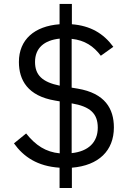

<svg xmlns="http://www.w3.org/2000/svg" viewBox="-20 -831 640 964"><path d="M279.1 11V112.9H340.9V11C475.9 0 551.8 -74.9 551.8 -191.1C551.8 -285.2 507.1 -362.9 370 -386L339.8 -391V-636C405.9 -628.9 449.9 -599.1 486.2 -551.1L549 -595.9C498.9 -664.1 432.9 -702.1 340.9 -709.2V-811.1H279.1V-709.2C153.1 -699.9 74.9 -632.1 74.9 -519.9C74.9 -429 119 -349.1 257.1 -326L279.8 -322.1V-61.1C209.9 -67.8 159.1 -100.9 111.2 -160.9L50.1 -111.2C98 -44 168 3.9 279.1 11ZM155.9 -519.9C155.9 -589.1 201 -628.9 279.8 -637.1V-400.9C191.1 -419 155.9 -454.9 155.9 -519.9ZM339.8 -62.1V-312.1C432.9 -296.2 470.9 -261 470.9 -190C470.9 -116.8 424 -71 339.8 -62.1Z"/></svg>

Font: Margiela Mono
Style: Regular
Weight: 400
Designer: Mike Abbink, Paul van der Laan, Pieter van Rosmalen
Foundry: Bold Monday
Version: Version 2.003 2021